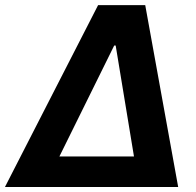

<svg xmlns="http://www.w3.org/2000/svg" viewBox="-54 -748 785 768"><path d="M-34.2 0 338.4 -727.5H526.9L658.7 0ZM183.6 -122.1H481.9L408.7 -565.9H402.8Z"/></svg>

Font: Inter 28pt
Style: Bold Italic
Weight: 700
Italic angle: -9.3988°
Designer: Rasmus Andersson
Foundry: rsms
Version: Version 4.001;git-66647c0bb